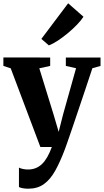

<svg xmlns="http://www.w3.org/2000/svg" viewBox="-24 -892 630 1165"><path d="M147.5 253Q129 253 114.5 250.2Q100 247.5 91 243V125Q98.5 129.5 113.8 133Q129 136.5 145.5 136.5Q171.5 136.5 192.8 128Q214 119.5 231.5 102.5Q249 85.5 263.5 59.8Q278 34 290.5 0H221L41 -477.5L-3.5 -492V-543.5L280.5 -543V-492L214.5 -477.5L300 -200.5L332 -92L359 -198.5L437.5 -478L375.5 -492V-543H586V-492L536.5 -478Q516.5 -416.5 494.2 -350.8Q472 -285 451.2 -223Q430.5 -161 413 -110Q395.5 -59 384 -26.2Q372.5 6.5 370 13Q341 90 311 143.8Q281 197.5 242.2 225.2Q203.5 253 147.5 253ZM272 -617 227 -656 389.5 -872 482.5 -790.5Q468.5 -768.5 443 -742Q417.5 -715.5 387 -690.2Q356.5 -665 326.5 -645.2Q296.5 -625.5 273.5 -617Z"/></svg>

Font: Merriweather 48pt ExtraBold
Style: Regular
Weight: 800
Version: Version 2.100